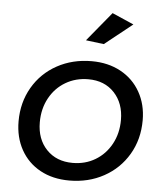

<svg xmlns="http://www.w3.org/2000/svg" viewBox="-53 -800 734 850"><g transform="rotate(5 313.5 -374.5)"><path d="M413 -752 509 -710 386 -612 306 -622ZM587 -291Q587 -206 547.5 -139Q508 -72 439.5 -34.5Q371 3 286 3Q212 3 156.5 -27.5Q101 -58 70.5 -113Q40 -168 40 -239Q40 -323 79 -390Q118 -457 186.5 -494.5Q255 -532 340 -532Q413 -532 469 -501.5Q525 -471 556 -416Q587 -361 587 -291ZM134 -243Q134 -168 178 -122Q222 -76 294 -76Q350 -76 394.5 -102.5Q439 -129 465 -176.5Q491 -224 491 -284Q491 -358 447.5 -404.5Q404 -451 332 -451Q276 -451 231 -424.5Q186 -398 160 -350.5Q134 -303 134 -243Z"/></g></svg>

Font: TypoPRO Montserrat Alternates
Style: Italic
Weight: 400
Italic angle: -11.3°
Designer: Julieta Ulanovsky
Foundry: Julieta Ulanovsky
Version: Version 6.001